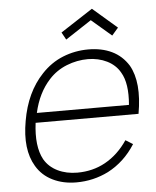

<svg xmlns="http://www.w3.org/2000/svg" viewBox="-54 -806 706 867"><g transform="rotate(-5 298.5 -372.5)"><path d="M267.5 -631 249 -664.5 395 -759.5 505 -664.5 476 -631 385.5 -708.5ZM494 -155 527 -134.5Q478.5 -58 403 -18.5Q335 15.5 257.5 15.5Q197.5 15.5 150.2 -7.8Q103 -31 77 -75Q30 -153 53 -281Q75 -409.5 150 -488.5Q192.5 -534 247.2 -556Q302 -578 362.5 -578Q423 -578 469 -556Q515 -534 543.5 -488.5Q588.5 -410 563.5 -268.5H97Q83.5 -162.5 116.5 -102Q137.5 -66 176.8 -47Q216 -28 265.5 -28Q335.5 -28 392.5 -59.5Q452 -92.5 494 -155ZM106.5 -312.5H524Q532.5 -410 502 -460.5Q492 -478.5 477 -492.2Q462 -506 443.2 -515.2Q424.5 -524.5 402.5 -529.5Q380.5 -534.5 357.5 -534.5Q307.5 -534.5 260.5 -515.8Q213.5 -497 180 -460.5Q126.5 -402.5 106.5 -312.5Z"/></g></svg>

Font: Russisch Sans ExtraLight
Style: Italic
Weight: 200
Width: 4
Italic angle: -10°
Designer: Michael Sharanda (font) & Cristiano Sobral (main changes)
Foundry: Michael Sharanda
Version: Version 2.00;September 8, 2020;FontCreator 13.0.0.2681 64-bi